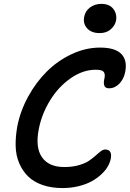

<svg xmlns="http://www.w3.org/2000/svg" viewBox="-20 -955 665 985"><path d="M491.2 -785.2Q449.2 -785.2 427 -809.6Q404.8 -834 412.1 -870.1Q418 -899.4 442.6 -917.2Q467.3 -935.1 500 -935.1Q542 -935.1 561.8 -908.7Q581.5 -882.3 575.2 -849.1Q570.3 -824.2 548.3 -804.7Q526.4 -785.2 491.2 -785.2ZM300.8 9.8Q243.2 9.8 197.8 -6.1Q152.3 -22 123.8 -50.3Q95.2 -78.6 78.4 -118.2Q61.5 -157.7 60.3 -205.3Q59.1 -252.9 68.8 -307.1Q84.5 -386.7 125 -460.4Q165.5 -534.2 221.4 -589.4Q277.3 -644.5 348.6 -677.7Q419.9 -710.9 493.2 -710.9Q570.8 -710.9 602.5 -678Q634.3 -645 622.1 -585Q615.7 -550.8 592.8 -526.4Q569.8 -502 539.1 -502Q519 -502 514.6 -517.6Q510.3 -533.2 516.1 -554.2Q520.5 -575.2 512 -586.2Q503.4 -597.2 471.2 -597.2Q404.8 -597.2 342 -553.2Q279.3 -509.3 236.8 -439.9Q194.3 -370.6 179.2 -293.9Q160.2 -199.2 195.1 -148.7Q230 -98.1 310.1 -98.1Q351.1 -98.1 383.8 -107.4Q416.5 -116.7 436 -129.9Q455.6 -143.1 470 -156.2Q484.4 -169.4 496.6 -178.7Q508.8 -188 519 -188Q557.6 -188 547.9 -139.2Q543.9 -119.6 532 -99.4Q520 -79.1 498.8 -59.6Q477.5 -40 449.7 -24.7Q421.9 -9.3 383.1 0.2Q344.2 9.8 300.8 9.8Z"/></svg>

Font: Shantell Sans Normal
Style: Italic
Weight: 500
Italic angle: -11.31°
Designer: Stephen Nixon, Anya Danilova, Shantell Martin
Foundry: Arrow Type
Version: Version 1.006;[559af2be0]